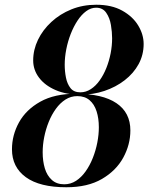

<svg xmlns="http://www.w3.org/2000/svg" viewBox="-20 -780 626 810"><path d="M260 10Q147.5 10 89 -32.5Q30.5 -75 30.5 -150Q30.5 -210 60.2 -263.8Q90 -317.5 150 -351Q210 -384.5 300 -384.5Q412.5 -384.5 471.2 -344.8Q530 -305 530 -230Q530 -170 500 -115Q470 -60 410 -25Q350 10 260 10ZM251 -2.5Q278 -2.5 300.8 -17.2Q323.5 -32 341.2 -57Q359 -82 371.5 -113.5Q384 -145 390.5 -178.5Q397 -212 397 -243Q397 -280.5 387.5 -310.2Q378 -340 358 -357.2Q338 -374.5 306 -374.5Q279 -374.5 256.2 -360Q233.5 -345.5 215.8 -321Q198 -296.5 185.5 -265.5Q173 -234.5 166.5 -201.5Q160 -168.5 160 -137.5Q160 -100 169.2 -69.5Q178.5 -39 198.8 -20.8Q219 -2.5 251 -2.5ZM320 -380.5Q259.5 -380.5 214.5 -400Q169.5 -419.5 144.8 -452.2Q120 -485 120 -525Q120 -570 140.2 -612Q160.5 -654 196.8 -687.5Q233 -721 281.2 -740.5Q329.5 -760 386 -760Q451 -760 495.5 -735.2Q540 -710.5 563 -672.5Q586 -634.5 586 -594.5Q586 -548.5 564.8 -509.5Q543.5 -470.5 506 -441.5Q468.5 -412.5 420.8 -396.5Q373 -380.5 320 -380.5ZM319 -390.5Q342.5 -390.5 363.2 -404Q384 -417.5 400.5 -440.8Q417 -464 428.8 -493.5Q440.5 -523 446.8 -555.2Q453 -587.5 453 -618.5Q453 -644.5 448 -674.5Q443 -704.5 428.2 -726Q413.5 -747.5 385.5 -747.5Q363.5 -747.5 343.5 -732.8Q323.5 -718 307 -693Q290.5 -668 278.2 -636.5Q266 -605 259.5 -571.5Q253 -538 253 -507Q253 -479.5 258.2 -452.8Q263.5 -426 277.5 -408.2Q291.5 -390.5 319 -390.5Z"/></svg>

Font: Bodoni Moda 18pt SemiBold
Style: Italic
Weight: 600
Italic angle: -13°
Designer: Owen Earl
Foundry: indestructible type
Version: Version 2.005